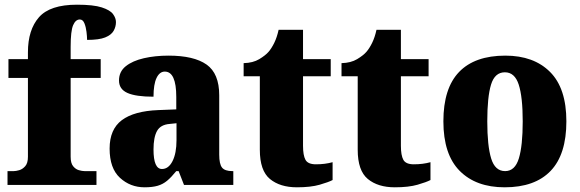

<svg xmlns="http://www.w3.org/2000/svg" viewBox="-20 -788 2472 818"><path d="M12 0V-59H39Q48 -59 62 -63Q76 -67 87.5 -80Q99 -93 99 -120V-456H16V-536H99V-565Q99 -661 146 -714.5Q193 -768 308 -768Q378 -768 413.5 -756.5Q449 -745 461.5 -728Q474 -711 474 -694Q474 -674 464 -656.5Q454 -639 428 -628.5Q402 -618 351 -618Q351 -632 348.5 -652.5Q346 -673 339.5 -689Q333 -705 320 -705Q302 -705 291.5 -680.5Q281 -656 281 -589V-536H409V-456H281V-120Q281 -93 291.5 -80Q302 -67 316 -63Q330 -59 340 -59H391V0Z M596 10Q535 10 491 -30.5Q447 -71 447 -155Q447 -237 499 -276Q551 -315 655 -319L731 -322V-375Q731 -483 682 -483Q660 -483 647 -456Q634 -429 634 -376Q559 -376 523 -392Q487 -408 487 -445Q487 -483 516 -506Q545 -529 593 -540Q641 -551 698 -551Q806 -551 860 -513Q914 -475 914 -382V-129Q914 -89 926 -74Q938 -59 970 -59H974V0H764L741 -59H731Q710 -33 692 -18Q674 -3 651.5 3.5Q629 10 596 10ZM670 -68Q698 -68 715 -101.5Q732 -135 732 -191V-263L703 -260Q664 -257 649 -230Q634 -203 634 -151Q634 -68 670 -68Z M1245 10Q1173 10 1130 -25.5Q1087 -61 1087 -150V-463H1018V-519Q1058 -520 1084.5 -536Q1111 -552 1124 -567Q1137 -582 1148.5 -605.5Q1160 -629 1167 -661H1271V-536H1389V-463H1271V-167Q1271 -126 1281.5 -107Q1292 -88 1326 -88Q1365 -88 1397 -97V-21Q1380 -12 1342 -1Q1304 10 1245 10Z M1662 10Q1590 10 1547 -25.5Q1504 -61 1504 -150V-463H1435V-519Q1475 -520 1501.5 -536Q1528 -552 1541 -567Q1554 -582 1565.5 -605.5Q1577 -629 1584 -661H1688V-536H1806V-463H1688V-167Q1688 -126 1698.5 -107Q1709 -88 1743 -88Q1782 -88 1814 -97V-21Q1797 -12 1759 -1Q1721 10 1662 10Z M2130 10Q2008 10 1938.5 -60Q1869 -130 1869 -271Q1869 -412 1936 -481.5Q2003 -551 2133 -551Q2254 -551 2323.5 -481.5Q2393 -412 2393 -271Q2393 -130 2326 -60Q2259 10 2130 10ZM2132 -59Q2174 -59 2190.5 -113Q2207 -167 2207 -271Q2207 -375 2190 -427.5Q2173 -480 2131 -480Q2088 -480 2072 -427.5Q2056 -375 2056 -271Q2056 -167 2072.5 -113Q2089 -59 2132 -59Z"/></svg>

Font: Noto Serif Myanmar SemiCondensed Black
Style: Regular
Weight: 900
Width: 4
Designer: Ben Mitchell and the Monotype Design Team
Foundry: Monotype Imaging Inc.
Version: Version 2.106; ttfautohint (v1.8.4.7-5d5b)